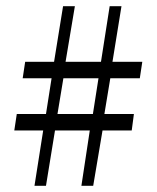

<svg xmlns="http://www.w3.org/2000/svg" viewBox="-20 -612 505 618"><path d="M279 -245H165L184 -360H297ZM335 -360H430L438 -413H342L371 -592H333L305 -413H191L221 -592H183L154 -413H61L53 -360H146L128 -245H34L26 -192H119L91 -14H128L157 -192H269L242 -14H280L310 -192H404L411 -245H316Z"/></svg>

Font: Libertinus Serif Display
Style: Regular
Weight: 400
Designer: Philipp H. Poll
Foundry: Khaled Hosny
Version: Version 6.1